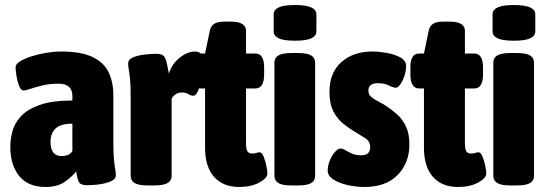

<svg xmlns="http://www.w3.org/2000/svg" viewBox="-20 -736 2179 764"><path d="M161 8Q92 8 56.5 -35.5Q21 -79 21 -152Q21 -180 29 -212Q37 -244 62 -272Q87 -300 136.5 -318Q186 -336 268 -336V-354Q268 -403 213 -403Q179 -403 151 -396.5Q123 -390 103 -383Q83 -376 74 -376Q63 -376 56 -394Q49 -412 45.5 -434Q42 -456 42 -469Q42 -481 60 -492Q78 -503 106 -512Q134 -521 165 -526Q196 -531 224 -531Q303 -531 348.5 -509Q394 -487 412.5 -448Q431 -409 431 -358V-172Q431 -126 433.5 -101Q436 -76 438.5 -62.5Q441 -49 441 -38Q441 -26 428.5 -18.5Q416 -11 397 -6.5Q378 -2 359 -0.5Q340 1 328 1Q302 1 295 -10Q288 -21 283 -54Q270 -36 240 -14Q210 8 161 8ZM225 -115Q256 -115 268 -135V-244Q222 -244 201.5 -225Q181 -206 181 -172Q181 -115 225 -115Z M569 2Q532 2 516 -7.5Q500 -17 500 -36V-349Q500 -396 497.5 -421Q495 -446 492.5 -459Q490 -472 490 -483Q490 -500 510 -508Q530 -516 556 -519Q582 -522 601 -522Q619 -522 628 -516Q637 -510 641.5 -493.5Q646 -477 652 -443Q664 -482 695 -506.5Q726 -531 755 -531Q773 -531 780.5 -521Q788 -511 788 -491Q788 -474 785.5 -451Q783 -428 778 -406Q773 -384 765.5 -369.5Q758 -355 749 -355Q740 -355 730 -361.5Q720 -368 703 -368Q690 -368 679 -361Q668 -354 663 -343V-36Q663 -17 646.5 -7.5Q630 2 593 2Z M932 8Q867 8 831.5 -32.5Q796 -73 796 -148V-384H777Q742 -384 742 -440V-468Q742 -523 777 -523H796L815 -614Q819 -633 832.5 -641.5Q846 -650 874 -650H898Q959 -650 959 -613V-523H996Q1031 -523 1031 -468V-440Q1031 -384 996 -384H959V-165Q959 -145 964 -135Q969 -125 984 -125Q994 -125 1000.5 -127.5Q1007 -130 1013 -130Q1022 -130 1029 -113Q1036 -96 1040 -76Q1044 -56 1044 -46Q1044 -27 1011.5 -9.5Q979 8 932 8Z M1141 2Q1104 2 1088 -7.5Q1072 -17 1072 -36V-487Q1072 -506 1088 -515.5Q1104 -525 1141 -525H1165Q1202 -525 1218 -515.5Q1234 -506 1234 -487V-36Q1234 -17 1218 -7.5Q1202 2 1165 2ZM1154 -574Q1109 -574 1089 -583.5Q1069 -593 1069 -611V-679Q1069 -697 1089 -706.5Q1109 -716 1154 -716Q1198 -716 1218.5 -706.5Q1239 -697 1239 -679V-611Q1239 -593 1218.5 -583.5Q1198 -574 1154 -574Z M1430 8Q1397 8 1363.5 0.5Q1330 -7 1307 -21.5Q1284 -36 1284 -57Q1284 -77 1292.5 -97.5Q1301 -118 1313 -131.5Q1325 -145 1335 -145Q1343 -145 1354 -138.5Q1365 -132 1380.5 -125Q1396 -118 1417 -118Q1453 -118 1453 -150Q1453 -174 1433.5 -186Q1414 -198 1390 -213Q1368 -226 1345 -244.5Q1322 -263 1306.5 -293Q1291 -323 1291 -370Q1291 -447 1338.5 -489Q1386 -531 1461 -531Q1487 -531 1518.5 -525.5Q1550 -520 1573 -507.5Q1596 -495 1596 -473Q1596 -455 1589.5 -435Q1583 -415 1573.5 -401Q1564 -387 1555 -387Q1545 -387 1527 -396Q1509 -405 1483 -405Q1446 -405 1446 -375Q1446 -360 1457 -350.5Q1468 -341 1485 -332.5Q1502 -324 1520 -312Q1541 -298 1561.5 -279.5Q1582 -261 1595.5 -232.5Q1609 -204 1609 -161Q1609 -88 1562.5 -40Q1516 8 1430 8Z M1803 8Q1738 8 1702.5 -32.5Q1667 -73 1667 -148V-384H1648Q1613 -384 1613 -440V-468Q1613 -523 1648 -523H1667L1686 -614Q1690 -633 1703.5 -641.5Q1717 -650 1745 -650H1769Q1830 -650 1830 -613V-523H1867Q1902 -523 1902 -468V-440Q1902 -384 1867 -384H1830V-165Q1830 -145 1835 -135Q1840 -125 1855 -125Q1865 -125 1871.5 -127.5Q1878 -130 1884 -130Q1893 -130 1900 -113Q1907 -96 1911 -76Q1915 -56 1915 -46Q1915 -27 1882.5 -9.5Q1850 8 1803 8Z M2012 2Q1975 2 1959 -7.5Q1943 -17 1943 -36V-487Q1943 -506 1959 -515.5Q1975 -525 2012 -525H2036Q2073 -525 2089 -515.5Q2105 -506 2105 -487V-36Q2105 -17 2089 -7.5Q2073 2 2036 2ZM2025 -574Q1980 -574 1960 -583.5Q1940 -593 1940 -611V-679Q1940 -697 1960 -706.5Q1980 -716 2025 -716Q2069 -716 2089.5 -706.5Q2110 -697 2110 -679V-611Q2110 -593 2089.5 -583.5Q2069 -574 2025 -574Z"/></svg>

Font: Asap Condensed ExtraBold
Style: Regular
Weight: 800
Width: 3
Designer: Pablo Cosgaya
Foundry: Omnibus-Type
Version: Version 3.001; ttfautohint (v1.8.4.7-5d5b)